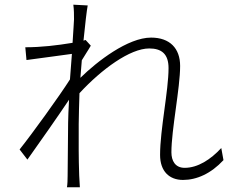

<svg xmlns="http://www.w3.org/2000/svg" viewBox="-20 -767 996 812"><path d="M915.8 -141C870.7 -92 816.1 -57.2 761 -57.2C720.9 -57.2 704.9 -87 704.9 -122.9C704.9 -218 741.8 -394.9 741.8 -487.9C741.8 -562.9 697.8 -608 619 -608C521 -608 391 -507.8 320 -437.9C322.1 -462.7 323.9 -487.9 326 -512.1C338.1 -533 354 -555.8 364 -573.9L342 -598L333.1 -595.2C340.2 -666.2 346.9 -723 350.9 -744L290.1 -747.2C293 -726.2 293 -704.2 293 -685C293 -675.1 289.8 -636 286.9 -585.9C219.8 -574.9 154.8 -567.1 87 -567.1L92 -513.1C154.8 -522 243.3 -533 284.1 -539.1C281.2 -505 278.8 -467 275.9 -431.1C230.8 -360.1 115.8 -201 62.9 -134.9L95.9 -92C149.9 -168 223 -272 272 -345.2C269.9 -304.3 268.1 -268.8 268.1 -247.9C267 -152 267 -114 266 -23.1C266 -8.2 265.3 14.9 263.1 24.9H317.8L315 -24.1C312.1 -106.2 312.9 -150.9 312.9 -242.9C312.9 -280.9 315 -326 316.1 -372.9C410.2 -474.8 530.2 -562.1 611.2 -562.1C663 -562.1 692.8 -539.1 692.8 -479C692.8 -383.9 657 -218.8 657 -111.9C657 -41.9 696.7 -6 753.9 -6C811.8 -6 872.2 -32.7 925.1 -89.8Z"/></svg>

Font: Karasuma Gothic
Style: Light
Weight: 300
Designer: Rasmus Andersson / Ryoko Nishizuka
Foundry: rsms
Version: Version 1.00